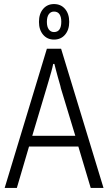

<svg xmlns="http://www.w3.org/2000/svg" viewBox="-20 -926 533 946"><path d="M3 0 211 -686H281L490 0H427L366 -204H123L63 0ZM139 -257H351L280 -491Q278 -502 273.5 -516.5Q269 -531 264.5 -548Q260 -565 255.5 -581.5Q251 -598 248 -611H242Q239 -595 233 -573.5Q227 -552 220.5 -530Q214 -508 209 -491ZM246 -731Q213 -731 192.5 -755Q172 -779 172 -818Q172 -858 192.5 -882Q213 -906 246 -906Q280 -906 300.5 -882Q321 -858 321 -818Q321 -779 300.5 -755Q280 -731 246 -731ZM246 -768Q264 -768 273 -781Q282 -794 282 -819Q282 -843 273 -856Q264 -869 246 -869Q230 -869 220.5 -856Q211 -843 211 -818Q211 -794 220.5 -781Q230 -768 246 -768Z"/></svg>

Font: Archivo Condensed ExtraLight
Style: Regular
Weight: 250
Width: 3
Designer: Hector Gatti
Foundry: Omnibus-Type
Version: Version 2.001